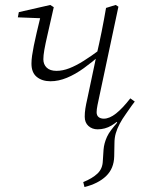

<svg xmlns="http://www.w3.org/2000/svg" viewBox="-20 -509 568 775"><path d="M321 246 316 226Q353 211 373.5 191.5Q394 172 395 141L398 95Q399 82 402.5 69Q406 56 412 43Q418 30 428.5 16Q439 2 453 -14L448 -21L501 -95L523 -99Q504 -71 488.5 -49.5Q473 -28 463 -9Q453 10 447.5 28.5Q442 47 442 69L441 122Q440 171 408.5 201.5Q377 232 321 246ZM184 -181Q150 -181 128.5 -198.5Q107 -216 107 -252Q107 -267 109.5 -284.5Q112 -302 116.5 -324.5Q121 -347 128 -377Q135 -407 145 -448L155 -435L52 -439L56 -460L183 -489L197 -480Q182 -413 172.5 -372Q163 -331 159 -308Q155 -285 155 -270Q155 -249 168.5 -236Q182 -223 208 -223Q233 -223 260 -233.5Q287 -244 318 -263.5Q349 -283 385 -310L396 -288H386Q353 -259 318.5 -234Q284 -209 250 -195Q216 -181 184 -181ZM374 13Q352 13 337 -0.5Q322 -14 322 -38Q322 -54 324.5 -70.5Q327 -87 333 -113L370 -288Q381 -335 390.5 -382.5Q400 -430 408 -477L447 -489L458 -482L381 -120Q377 -102 373.5 -84.5Q370 -67 370 -56Q370 -43 378 -36.5Q386 -30 399 -30Q422 -30 448.5 -51Q475 -72 506 -112L524 -99Q502 -68 478.5 -42.5Q455 -17 429.5 -2Q404 13 374 13Z"/></svg>

Font: Source Serif 4 18pt Light
Style: Italic
Weight: 300
Italic angle: -12°
Designer: Frank Grießhammer
Foundry: Adobe Systems Incorporated
Version: Version 4.004;hotconv 1.0.116;makeotfexe 2.5.65601